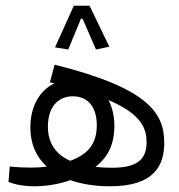

<svg xmlns="http://www.w3.org/2000/svg" viewBox="-20 -651 626 673"><path d="M97.7 2C138.2 2 182.6 -3.9 226.6 -19.5C267.1 -5.4 314.5 2 365.7 2C522.9 2 555.7 -73.2 555.7 -150.4C555.7 -253.9 502 -341.8 171.4 -424.3L154.8 -362.3C160.2 -361.3 165.5 -359.9 170.9 -358.9C120.1 -334.5 86.4 -280.3 86.4 -204.1C86.4 -146 107.4 -100.6 144 -66.9C127 -64.9 109.4 -63.5 91.8 -63.5C65.4 -63.5 41.5 -64.5 14.2 -67.4L9.8 -13.7C34.2 -2.9 67.9 2 97.7 2ZM226.1 -87.4C175.3 -109.9 147.9 -149.4 147.9 -207.5C147.9 -272.5 180.7 -313.5 235.8 -313.5C283.2 -313.5 319.3 -281.2 319.3 -211.9C319.3 -146.5 287.6 -109.4 226.1 -87.4ZM314.5 -65.9C359.4 -100.6 380.9 -147 380.9 -209C380.9 -243.7 373.5 -274.9 360.4 -300.3C481.4 -248.5 493.7 -196.3 493.7 -151.4C493.7 -89.8 457.5 -63 373 -63C352.1 -63 332.5 -64 314.5 -65.9ZM293.9 -630.9H238.8L172.9 -484.9L219.2 -477.5L263.7 -585.4H269.5L316.4 -477.5L363.3 -487.3Z"/></svg>

Font: Cascadia Mono NF Light
Style: Regular
Weight: 300
Monospace: yes
Designer: Aaron Bell
Foundry: Saja Typeworks
Version: Version 2404.023